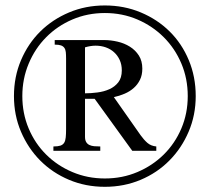

<svg xmlns="http://www.w3.org/2000/svg" viewBox="-20 -683 785 718"><path d="M711.9 -323.7Q711.9 -252.4 685.5 -190.7Q659.2 -128.9 613.5 -82.8Q567.9 -36.6 505.9 -10.5Q443.8 15.6 372.1 15.6Q300.3 15.6 238.3 -10.5Q176.3 -36.6 130.6 -82.5Q85 -128.4 58.6 -190.2Q32.2 -252 32.2 -323.7Q32.2 -396 58.6 -458Q85 -520 130.6 -565.2Q176.3 -610.4 238.3 -636.5Q300.3 -662.6 372.1 -662.6Q444.3 -662.6 506.6 -636.5Q568.8 -610.4 614.5 -565.2Q660.2 -520 686 -458Q711.9 -396 711.9 -323.7ZM682.1 -323.7Q682.1 -389.2 658.2 -445.6Q634.3 -502 592.3 -543.9Q550.3 -585.9 493.9 -610.1Q437.5 -634.3 372.1 -634.3Q307.1 -634.3 250.7 -610.1Q194.3 -585.9 152.6 -543.7Q110.8 -501.5 87.2 -444.8Q63.5 -388.2 63.5 -323.7Q63.5 -258.8 87.2 -202.6Q110.8 -146.5 152.6 -105Q194.3 -63.5 250.7 -39.6Q307.1 -15.6 372.1 -15.6Q437.5 -15.6 493.9 -39.6Q550.3 -63.5 592.3 -105Q634.3 -146.5 658.2 -202.6Q682.1 -258.8 682.1 -323.7ZM474.6 -119.1 334 -313.5H297.9V-171.4Q297.9 -159.2 302.2 -151.9Q306.6 -144.5 314.2 -140.9Q321.8 -137.2 332.3 -136.2Q342.8 -135.3 355 -135.3V-119.1H179.7V-135.3Q196.3 -135.3 205.8 -138.4Q215.3 -141.6 220 -149.2Q224.6 -156.7 225.8 -169.2Q227.1 -181.6 227.1 -199.7V-463.9Q227.1 -478 226.1 -487.8Q225.1 -497.6 220.7 -503.9Q216.3 -510.3 208 -513.2Q199.7 -516.1 184.6 -516.1V-533.2H369.1Q394 -533.2 419.4 -527.3Q444.8 -521.5 465.6 -508.5Q486.3 -495.6 499.3 -475.3Q512.2 -455.1 512.2 -426.3Q512.2 -402.3 503.4 -384.5Q494.6 -366.7 480 -353.8Q465.3 -340.8 445.8 -332.5Q426.3 -324.2 405.8 -319.8L505.9 -177.2Q518.1 -160.2 531.2 -148.7Q544.4 -137.2 564.5 -135.3V-119.1ZM435.5 -419.9Q435.5 -441.4 427.7 -458.5Q419.9 -475.6 406.7 -487.5Q393.6 -499.5 375.7 -505.9Q357.9 -512.2 337.4 -512.2Q328.1 -512.2 317.6 -510.5Q307.1 -508.8 297.9 -505.9V-334Q319.8 -334 344.2 -337.2Q368.7 -340.3 388.9 -349.4Q409.2 -358.4 422.4 -375.2Q435.5 -392.1 435.5 -419.9Z"/></svg>

Font: Kitab
Style: Regular
Weight: 400
Designer: SIL International
Foundry: Khaled Hosny
Version: Version 1.000